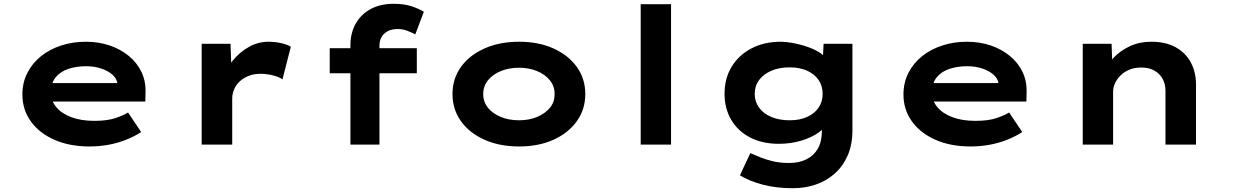

<svg xmlns="http://www.w3.org/2000/svg" viewBox="-20 -762 6499 1012"><path d="M452 10Q346 10 266 -25.5Q186 -61 142 -123Q98 -185 98 -263Q98 -327 124.5 -378.5Q151 -430 197 -466.5Q243 -503 303.5 -522.5Q364 -542 432 -542Q500 -542 557.5 -522.5Q615 -503 658.5 -467.5Q702 -432 725.5 -383Q749 -334 747 -274L746 -227H211L188 -324H616L599 -302V-322Q595 -349 572 -369Q549 -389 513 -401Q477 -413 434 -413Q383 -413 340.5 -399Q298 -385 273 -354Q248 -323 248 -275Q248 -232 276 -198Q304 -164 355.5 -144.5Q407 -125 477 -125Q545 -125 588 -139.5Q631 -154 655 -169L724 -66Q689 -43 645 -25.5Q601 -8 552 1Q503 10 452 10Z M1043 0V-531H1195L1202 -337L1156 -343Q1171 -399 1207.5 -443.5Q1244 -488 1292.5 -515Q1341 -542 1395 -542Q1429 -542 1460.5 -535Q1492 -528 1513 -516L1469 -344Q1450 -357 1417.5 -365Q1385 -373 1353 -373Q1317 -373 1289 -361.5Q1261 -350 1242 -331.5Q1223 -313 1213.5 -290Q1204 -267 1204 -242V0Z M1827 0V-523Q1827 -589 1855.5 -638.5Q1884 -688 1935 -715Q1986 -742 2055 -742Q2111 -742 2150.5 -728.5Q2190 -715 2214 -700L2169 -581Q2152 -590 2127.5 -599.5Q2103 -609 2077 -609Q2044 -609 2022.5 -597Q2001 -585 1990.5 -566Q1980 -547 1980 -520V0H1904Q1881 0 1861.5 0Q1842 0 1827 0ZM1718 -376V-508H2177V-376Z M2716 10Q2613 10 2533.5 -25.5Q2454 -61 2409.5 -123.5Q2365 -186 2365 -266Q2365 -347 2409.5 -409Q2454 -471 2533.5 -506.5Q2613 -542 2716 -542Q2819 -542 2897.5 -506.5Q2976 -471 3020.5 -409Q3065 -347 3065 -266Q3065 -186 3020.5 -123.5Q2976 -61 2897.5 -25.5Q2819 10 2716 10ZM2716 -128Q2768 -128 2810.5 -145.5Q2853 -163 2878.5 -194Q2904 -225 2903 -266Q2904 -307 2878.5 -338.5Q2853 -370 2810.5 -387.5Q2768 -405 2716 -405Q2663 -405 2620 -387.5Q2577 -370 2552 -339Q2527 -308 2527 -266Q2527 -225 2552 -194Q2577 -163 2620 -145.5Q2663 -128 2716 -128Z M3357 0V-740H3517V0Z M4160 230Q4067 230 3995.5 210Q3924 190 3880 162L3935 45Q3957 55 3986.5 67Q4016 79 4054 88Q4092 97 4140 97Q4192 97 4231 77.5Q4270 58 4291 21Q4312 -16 4312 -72V-129L4342 -124Q4334 -92 4297 -65Q4260 -38 4204.5 -21Q4149 -4 4084 -4Q3999 -4 3934.5 -37Q3870 -70 3834.5 -130Q3799 -190 3799 -268Q3799 -349 3836.5 -410.5Q3874 -472 3941 -507Q4008 -542 4096 -542Q4121 -542 4153 -536.5Q4185 -531 4218.5 -521Q4252 -511 4281 -496Q4310 -481 4328.5 -461.5Q4347 -442 4347 -419L4315 -411L4321 -531H4473V-75Q4473 1 4447.5 58.5Q4422 116 4378.5 154Q4335 192 4279 211Q4223 230 4160 230ZM4142 -128Q4195 -128 4234 -145.5Q4273 -163 4294.5 -194.5Q4316 -226 4316 -267Q4316 -309 4295 -340Q4274 -371 4235 -389Q4196 -407 4142 -407Q4087 -407 4045.5 -389Q4004 -371 3981 -340Q3958 -309 3958 -267Q3958 -226 3981 -194.5Q4004 -163 4045.5 -145.5Q4087 -128 4142 -128Z M5096 10Q4990 10 4910 -25.5Q4830 -61 4786 -123Q4742 -185 4742 -263Q4742 -327 4768.5 -378.5Q4795 -430 4841 -466.5Q4887 -503 4947.5 -522.5Q5008 -542 5076 -542Q5144 -542 5201.5 -522.5Q5259 -503 5302.5 -467.5Q5346 -432 5369.5 -383Q5393 -334 5391 -274L5390 -227H4855L4832 -324H5260L5243 -302V-322Q5239 -349 5216 -369Q5193 -389 5157 -401Q5121 -413 5078 -413Q5027 -413 4984.5 -399Q4942 -385 4917 -354Q4892 -323 4892 -275Q4892 -232 4920 -198Q4948 -164 4999.5 -144.5Q5051 -125 5121 -125Q5189 -125 5232 -139.5Q5275 -154 5299 -169L5368 -66Q5333 -43 5289 -25.5Q5245 -8 5196 1Q5147 10 5096 10Z M5687 0V-531H5839L5844 -391L5801 -381Q5816 -422 5850.5 -458.5Q5885 -495 5935.5 -518.5Q5986 -542 6048 -542Q6125 -542 6177.5 -512.5Q6230 -483 6257 -432Q6284 -381 6284 -316V0H6123V-284Q6123 -321 6106.5 -349Q6090 -377 6060.5 -392Q6031 -407 5993 -406Q5959 -406 5932 -394.5Q5905 -383 5886 -364Q5867 -345 5857 -323Q5847 -301 5847 -280V0H5768Q5730 0 5710 0Q5690 0 5687 0Z"/></svg>

Font: Lexend Tera
Style: Bold
Weight: 700
Designer: Bonnie Shaver-Troup, Thomas Jockin
Foundry: Lexend
Version: Version 1.007